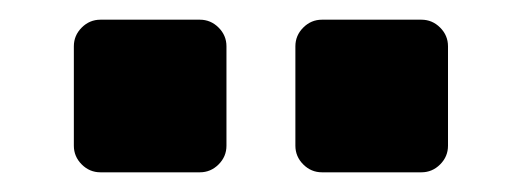

<svg xmlns="http://www.w3.org/2000/svg" viewBox="-20 -770 530 195"><path d="M183 -595H82Q71 -595 63 -603Q55 -611 55 -622V-723Q55 -734 63 -742Q71 -750 82 -750H183Q194 -750 202 -742Q210 -734 210 -723V-622Q210 -611 202 -603Q194 -595 183 -595ZM408 -595H307Q296 -595 288 -603Q280 -611 280 -622V-723Q280 -734 288 -742Q296 -750 307 -750H408Q419 -750 427 -742Q435 -734 435 -723V-622Q435 -611 427 -603Q419 -595 408 -595Z"/></svg>

Font: Hezaedrus
Style: Bold
Weight: 700
Designer: Hubert & Fischer
Foundry: Hubert & Fischer
Version: Version 1.10;September 3, 2019;FontCreator 11.5.0.2425 64-bi